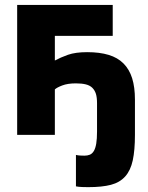

<svg xmlns="http://www.w3.org/2000/svg" viewBox="-20 -550 605 783"><path d="M50 0H203.7V-185.4Q211.8 -193 233.8 -201.5Q255.8 -210 289.4 -210Q313.4 -210 329.9 -205.9Q346.5 -201.8 356.5 -191.9Q366.5 -182 371.1 -167.4Q375.7 -152.8 375.7 -128.8V-14.2Q375.7 16.3 372.5 35.5Q369.3 54.7 362.7 65.8Q356 76.9 346.3 80.9Q336.6 84.8 324.7 84.8Q316.7 84.8 307.2 84.3Q297.7 83.8 289.7 81.8V210Q300.7 212.2 314.7 212.7Q328.7 213.2 339.7 213.2Q396.2 213.2 432.3 203.7Q468.5 194.2 490.5 169.7Q512.5 145.2 521.4 104Q530.3 62.9 530.3 0V-143.8Q530.3 -194.4 518.9 -230.9Q507.5 -267.3 483.6 -291.2Q459.7 -315.2 422.9 -326.2Q386.1 -337.3 335.3 -337.3Q287.7 -337.3 257.3 -326.6Q227 -315.8 203.7 -303.2V-403.7H439.7V-530H50Z"/></svg>

Font: Golos Text VF
Style: Regular
Weight: 400
Designer: A.Korolkova, Vitaly Kuzmin
Foundry: ParaType Ltd
Version: Version 2.005